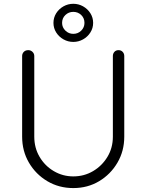

<svg xmlns="http://www.w3.org/2000/svg" viewBox="-20 -958 752 987"><path d="M589.2 -700.2Q602.5 -700.2 610.6 -691.4Q618.8 -682.5 618.8 -670V-255.5Q618.8 -181.5 583.6 -121.6Q548.5 -61.8 489.5 -26.5Q430.5 8.8 356.8 8.8Q283 8.8 223.5 -26.5Q164 -61.8 128.9 -121.6Q93.8 -181.5 93.8 -255.5V-670Q93.8 -682.5 102.4 -691.4Q111 -700.2 125.5 -700.2Q138 -700.2 147.1 -691.4Q156.2 -682.5 156.2 -670V-255.5Q156.2 -198 183.4 -151.8Q210.5 -105.5 256.5 -78.4Q302.5 -51.2 356.8 -51.2Q412.5 -51.2 458.5 -78.4Q504.5 -105.5 532.4 -151.8Q560.2 -198 560.2 -255.5V-670Q560.2 -682.5 568.1 -691.4Q576 -700.2 589.2 -700.2ZM356.8 -742.5Q329.8 -742.5 306.4 -755.6Q283 -768.8 268.9 -791.1Q254.8 -813.5 254.8 -840.2Q254.8 -867.5 268.9 -889.9Q283 -912.2 306.4 -925.4Q329.8 -938.5 356.8 -938.5Q383.8 -938.5 407.1 -925.4Q430.5 -912.2 444.6 -889.9Q458.8 -867.5 458.8 -840.2Q458.8 -813.5 444.6 -791.1Q430.5 -768.8 407.1 -755.6Q383.8 -742.5 356.8 -742.5ZM356.8 -784Q381 -784 397.6 -800.6Q414.2 -817.2 414.2 -840.2Q414.2 -865 397.4 -881Q380.5 -897 356.8 -897Q333.2 -897 316.2 -880.9Q299.2 -864.8 299.2 -840.2Q299.2 -817.2 316.2 -800.6Q333.2 -784 356.8 -784Z"/></svg>

Font: Quicksand Variable Light
Style: Regular
Weight: 300
Designer: Andrew Paglinawan
Foundry: Andrew Paglinawan
Version: Version 3.004